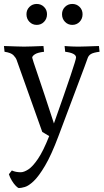

<svg xmlns="http://www.w3.org/2000/svg" viewBox="-21 -689 524 972"><path d="M228 0 193 -21 63 -386Q59 -397 47 -409.5Q35 -422 2 -427L-1 -456Q-1 -456 17 -455.5Q35 -455 59 -454Q83 -453 101 -453Q120 -453 143 -454Q166 -455 182.5 -455.5Q199 -456 199 -456L202 -427Q169 -423 155.5 -414Q142 -405 142 -397Q142 -393 171 -308.5Q200 -224 252 -64Q308 -222 336 -305.5Q364 -389 364 -398Q364 -420 309 -427L306 -456Q306 -456 328 -454.5Q350 -453 378 -453Q396 -453 420 -454Q444 -455 462 -455.5Q480 -456 480 -456L483 -427Q452 -423 439.5 -415.5Q427 -408 422.5 -394Q418 -380 408 -354L275 0Q239 96 207 150Q175 204 149.5 228Q124 252 105 257.5Q86 263 75 263Q70 263 59.5 252.5Q49 242 39 225.5Q29 209 24 193L39 174Q58 183 84 183Q100 183 122 169Q144 155 171 115.5Q198 76 228 0ZM345 -563Q323 -563 308 -578.5Q293 -594 293 -617Q293 -639 308 -654Q323 -669 345 -669Q367 -669 382 -654Q397 -639 397 -617Q397 -594 382 -578.5Q367 -563 345 -563ZM165 -563Q143 -563 128 -578.5Q113 -594 113 -617Q113 -639 128 -654Q143 -669 165 -669Q187 -669 202 -654Q217 -639 217 -617Q217 -594 202 -578.5Q187 -563 165 -563Z"/></svg>

Font: Average
Style: Regular
Weight: 400
Designer: Eduardo Tunni
Foundry: Eduardo Rodriguez Tunni
Version: Version 1.003; ttfautohint (v1.8.4.7-5d5b)